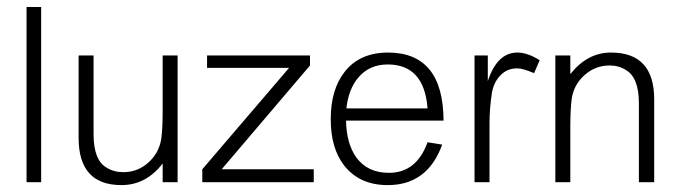

<svg xmlns="http://www.w3.org/2000/svg" viewBox="-20 -623 1949 551"><path d="M98.1 -100.1H56.2V-603H98.1Z M489.7 -100.1H446.8V-153.8Q398.9 -91.8 328.6 -91.8Q205.6 -91.8 205.6 -227.1V-463.9H248.5V-237.8Q248.5 -163.6 285.6 -142.1Q306.6 -128.9 334 -128.9Q375 -128.9 405.8 -156.5Q436.5 -184.1 442.9 -225.1Q446.8 -253.9 446.8 -306.2V-463.9H489.7Z M880.4 -100.1H560.5V-137.2L809.6 -428.2H574.2V-463.9H869.6V-435.1L616.2 -137.2H880.4Z M1252.9 -276.9H973.1Q974.1 -211.9 1002 -171.9Q1034.2 -127 1096.2 -127Q1175.3 -127 1207 -214.8L1249 -208Q1207 -91.8 1092.8 -91.8Q1011.7 -91.8 967.8 -147.9Q928.7 -197.8 929.2 -282.2Q929.2 -366.2 969.2 -417Q1012.2 -472.2 1094.2 -472.2Q1252 -471.7 1252.9 -276.9ZM1207 -312Q1197.3 -438 1092.8 -438Q1039.6 -438 1007.8 -399.9Q980 -366.7 974.1 -312Z M1528.8 -450.2 1512.7 -413.1Q1479.5 -427.2 1463.9 -426.8Q1435.1 -426.8 1415.8 -406.5Q1396.5 -386.2 1391.6 -356Q1384.8 -310.1 1384.8 -271V-100.1H1341.8V-463.9H1379.9V-390.1Q1406.7 -472.2 1464.8 -472.2Q1493.7 -472.2 1528.8 -450.2Z M1857.4 -100.1H1813.5V-326.2Q1813.5 -400.4 1776.4 -421.9Q1756.3 -435.1 1729.5 -435.1Q1688.5 -435.1 1657.5 -407.5Q1626.5 -379.9 1620.6 -338.9Q1616.7 -309.1 1616.7 -257.8V-100.1H1573.7V-463.9H1616.7V-410.2Q1665.5 -472.2 1733.4 -472.2Q1857.4 -472.2 1857.4 -337.9Z"/></svg>

Font: Kikakui Sans Pro
Style: Regular
Weight: 400
Version: 0.2